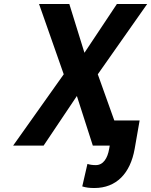

<svg xmlns="http://www.w3.org/2000/svg" viewBox="-20 -731 759 964"><path d="M404 -466 328 -711H176L300 -358L46 0H199L366 -249L446 0H599L471 -358L719 -711H567ZM461 98C445 98 431 96 419 92L393 205C413 211 429 213 454 213C564 213 634 140 656 17L681 -126H553L528 17C520 63 499 98 461 98Z"/></svg>

Font: Asimov
Style: NarIt
Weight: 500
Designer: Google
Version: Version 2.000980; 2014